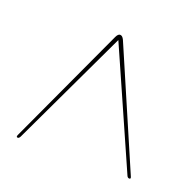

<svg xmlns="http://www.w3.org/2000/svg" viewBox="-67 -778 433 432"><g transform="rotate(20 149.0 -561.5)"><path d="M284.5 -418.5Q287 -413 282.5 -413Q279 -413 277 -417L153 -697.5L21 -418.5Q18.5 -413.5 15.5 -413.5Q10.5 -413.5 14 -420.5L144 -701.5Q148 -710 153 -710Q158.5 -710 162.5 -701.5Z"/></g></svg>

Font: Fraunces 144pt S000
Style: Regular
Weight: 400
Version: Version 1.000; ttfautohint (v1.8.3)